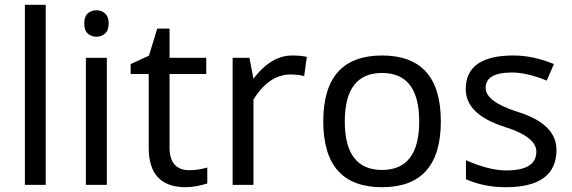

<svg xmlns="http://www.w3.org/2000/svg" viewBox="-20 -780 2413 810"><path d="M85 0V-759.8H172.9V0Z M342.3 0V-536.1H430.7V0ZM387.2 -625Q365.2 -625 350.3 -638.4Q335.4 -651.9 335.4 -681.2Q335.4 -710 350.3 -723.4Q365.2 -736.8 387.2 -736.8Q407.2 -736.8 422.9 -723.4Q438.5 -710 438.5 -681.2Q438.5 -651.9 422.9 -638.4Q407.2 -625 387.2 -625Z M764.2 9.8Q607.4 9.8 607.4 -155.8V-467.8H531.2V-509.8L608.4 -544.9L643.1 -659.2H695.3V-536.1H850.1V-467.8H695.3V-158.2Q695.3 -62 779.3 -62Q815.4 -62 854.5 -73.2V-5.9Q802.7 9.8 764.2 9.8Z M1040.5 -345.2 996.6 -363.8Q1092.3 -545.9 1211.4 -545.9Q1251.5 -545.9 1274.4 -540L1263.2 -459Q1237.8 -465.8 1205.6 -465.8Q1108.9 -465.8 1040.5 -345.2ZM961.4 0V-536.1H1032.2L1049.3 -448.2V0Z M1591.8 9.8Q1343.8 9.8 1343.8 -268.1Q1343.8 -545.9 1591.8 -545.9Q1839.8 -545.9 1839.8 -268.1Q1839.8 9.8 1591.8 9.8ZM1591.8 -63Q1748.5 -63 1748.5 -267.6Q1748.5 -472.2 1591.8 -472.2Q1434.6 -472.2 1434.6 -267.6Q1434.6 -63 1591.8 -63Z M2113.8 9.8Q2022 9.8 1945.8 -23.9V-104Q2043.5 -61 2115.7 -61Q2242.7 -61 2242.7 -140.1Q2242.7 -202.6 2110.8 -244.1Q1944.8 -296.4 1944.8 -403.8Q1944.8 -545.9 2146 -545.9Q2229 -545.9 2316.9 -509.8L2286.6 -439.9Q2203.1 -474.1 2139.6 -474.1Q2028.8 -474.1 2028.8 -409.2Q2028.8 -350.6 2167 -307.1Q2327.6 -256.3 2327.6 -147.9Q2327.6 9.8 2113.8 9.8Z"/></svg>

Font: Nokora
Style: Regular
Weight: 400
Designer: Danh Hong
Foundry: Danh Hong
Version: Version 9.000